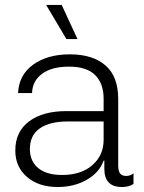

<svg xmlns="http://www.w3.org/2000/svg" viewBox="-20 -750 583 778"><path d="M213.9 7.8Q136.7 7.8 89.4 -33Q42 -73.7 42 -140.1Q42 -216.3 97.7 -258.1Q153.3 -299.8 249 -299.8H399.9V-350.1Q399.9 -411.1 365.7 -445.6Q331.5 -480 259.8 -480Q189.5 -480 150.4 -450.9Q111.3 -421.9 109.9 -373H53.2Q56.6 -446.3 114.3 -488Q171.9 -529.8 263.2 -529.8Q355.5 -529.8 407.2 -485.1Q459 -440.4 459 -349.1V-81.1Q459 -56.6 466.8 -46.9Q474.6 -37.1 491.2 -37.1Q508.8 -37.1 521 -47.9V-4.9Q503.4 7.8 474.1 7.8Q402.8 7.8 402.8 -65.9V-99.1H399.9Q382.8 -50.8 331.5 -21.5Q280.3 7.8 213.9 7.8ZM101.1 -146Q101.1 -96.7 135 -68.8Q168.9 -41 231.9 -41Q308.6 -41 354.2 -80.8Q399.9 -120.6 399.9 -183.1V-257.8H253.9Q181.2 -257.8 141.1 -229.7Q101.1 -201.7 101.1 -146ZM167 -730H230L293.9 -591.8H249Z"/></svg>

Font: Lumene Sans Light
Style: Regular
Weight: 300
Designer: Deni Anggara
Version: Version 1.003;Glyphs 3.1.2 (3151)